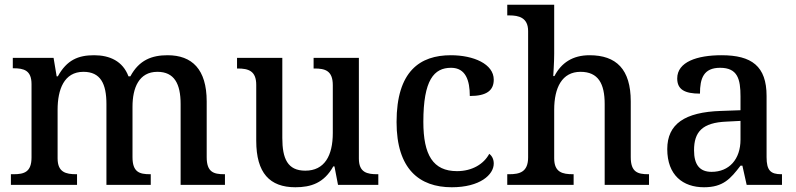

<svg xmlns="http://www.w3.org/2000/svg" viewBox="-20 -780 3359 810"><path d="M26 0H305V-45H302C258 -45 223 -53 223 -112V-317C223 -402 250 -477 332 -477C404 -477 429 -427 429 -341V0H616V-45H613C568 -45 539 -54 539 -117V-330C539 -409 566 -477 644 -477C715 -477 742 -427 742 -341V0H929V-45H926C881 -45 852 -54 852 -117V-352C852 -488 790 -547 687 -547C621 -547 567 -527 530 -458H522C498 -522 443 -547 377 -547C310 -547 262 -527 224 -458H219L206 -536H34V-492H37C81 -492 113 -483 113 -425V-116C113 -54 82 -45 37 -45H26Z M1226 10C1292 10 1347 -8 1386 -78H1391L1406 0H1576V-45H1572C1529 -45 1494 -52 1494 -111V-536H1303V-491H1307C1350 -491 1384 -483 1384 -421V-219C1384 -123 1349 -60 1268 -60C1193 -60 1171 -111 1171 -198V-536H980V-491H983C1028 -491 1061 -481 1061 -422V-186C1061 -50 1118 10 1226 10Z M1886 10C2005 10 2063 -43 2063 -90C2063 -108 2056 -122 2044 -131C2021 -88 1972 -58 1908 -58C1807 -58 1766 -126 1766 -266C1766 -443 1811 -494 1883 -494C1945 -494 1962 -440 1962 -375C2034 -375 2063 -399 2063 -444C2063 -510 1978 -547 1882 -547C1752 -547 1653 -480 1653 -265C1653 -67 1749 10 1886 10Z M2120 0H2400V-45H2397C2353 -45 2318 -53 2318 -112V-317C2318 -410 2351 -477 2429 -477C2504 -477 2531 -427 2531 -341V0H2718V-45H2715C2670 -45 2641 -54 2641 -117V-352C2641 -488 2580 -547 2467 -547C2396 -547 2348 -515 2319 -459H2314C2314 -464 2318 -514 2318 -553V-760H2120V-715H2129C2168 -715 2208 -706 2208 -649V-116C2208 -54 2172 -45 2128 -45H2120Z M2950 10C3031 10 3062 -26 3104 -81H3112L3130 0H3279V-45H3276C3231 -45 3214 -61 3214 -117V-375C3214 -501 3151 -547 3024 -547C2921 -547 2837 -519 2837 -449C2837 -402 2869 -385 2933 -385C2933 -449 2948 -494 3018 -494C3092 -494 3104 -446 3104 -373V-315L3021 -312C2869 -307 2795 -257 2795 -151C2795 -41 2861 10 2950 10ZM2982 -55C2931 -55 2908 -86 2908 -146C2908 -223 2942 -263 3046 -267L3104 -270V-191C3104 -108 3056 -55 2982 -55Z"/></svg>

Font: Noto Serif Georgian Medium
Style: Regular
Weight: 500
Designer: Monotype Design Team, Akaki Razmadze
Foundry: Google LLC
Version: Version 2.003